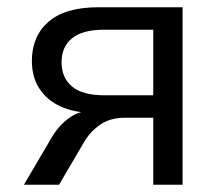

<svg xmlns="http://www.w3.org/2000/svg" viewBox="-20 -510 611 530"><path d="M46 0 123 -131Q142 -163 169 -183Q196 -203 223 -203H233V-199Q185 -199 147.5 -216Q110 -233 89 -265Q68 -297 68 -342Q68 -410 114 -450Q160 -490 252 -490H484V0H403V-185H325Q284 -185 256 -165.5Q228 -146 211 -116L143 0ZM268 -247H403V-428H268Q208 -428 179 -404.5Q150 -381 150 -338Q150 -295 179 -271Q208 -247 268 -247Z"/></svg>

Font: Nunito Sans 10pt
Style: Regular
Weight: 400
Designer: Vernon Adams
Foundry: Vernon Adams
Version: Version 3.101;gftools[0.9.27]